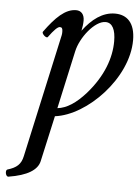

<svg xmlns="http://www.w3.org/2000/svg" viewBox="-107 -456 562 768"><g transform="rotate(5 174.5 -72.5)"><path d="M-44 271C31 259 71 234 79 198L120 14C249 -2 405 -164 405 -316C405 -386 372 -416 324 -416C274 -416 232 -384 196 -336C199 -351 201 -364 201 -377C201 -402 188 -416 168 -416C124 -416 86 -378 43 -319C37 -312 58 -292 64 -299C86 -329 100 -343 109 -343C117 -343 120 -338 120 -326C120 -321 120 -317 119 -312L10 184C3 217 -14 232 -51 243C-60 246 -56 273 -44 271ZM127 -19 178 -251C190 -308 246 -379 289 -379C317 -379 330 -351 330 -305C330 -239 304 -164 240 -91C201 -47 164 -23 127 -19Z"/></g></svg>

Font: Junicode Two Beta SemiCondensed Medium
Style: Italic
Weight: 500
Width: 4
Italic angle: -10°
Version: Version 1.063